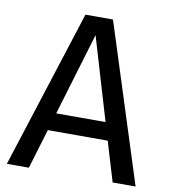

<svg xmlns="http://www.w3.org/2000/svg" viewBox="-79 -757 730 824"><g transform="rotate(10 286.5 -344.5)"><path d="M415 -173H154L102 0H6L227 -689H347L567 0H467ZM392 -250 285 -610 177 -250Z"/></g></svg>

Font: Statis Sans
Style: Regular
Weight: 400
Designer: bBox Type GmbH
Foundry: bBox Type GmbH
Version: Version 1.000